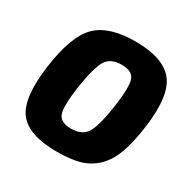

<svg xmlns="http://www.w3.org/2000/svg" viewBox="-161 -856 1012 1022"><g transform="rotate(30 345.5 -345.0)"><path d="M388 -704Q558 -704 623 -623.5Q688 -543 660 -338Q646 -233 620.5 -165Q595 -97 552.5 -57Q510 -17 454.5 -1.5Q399 14 316 14Q143 14 81 -65.5Q19 -145 47 -352Q75 -555 150 -629.5Q225 -704 388 -704ZM385 -560Q319 -560 291.5 -516.5Q264 -473 243 -338Q225 -212 240.5 -171Q256 -130 320 -130Q387 -130 415 -173.5Q443 -217 463 -352Q481 -480 465.5 -520Q450 -560 385 -560Z"/></g></svg>

Font: Ezarion Extra Bold
Style: Italic
Weight: 800
Italic angle: -8°
Designer: Natanael Gama
Version: Version 1.001;PS 001.001;hotconv 1.0.70;makeotf.lib2.5.58329